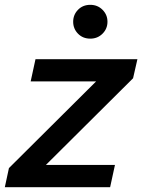

<svg xmlns="http://www.w3.org/2000/svg" viewBox="-37 -775 589 795"><path d="M337 -615Q306 -615 286 -635.5Q266 -656 266 -685Q266 -714 286 -734.5Q306 -755 337 -755Q367 -755 387.5 -734.5Q408 -714 408 -685Q408 -656 387.5 -635.5Q367 -615 337 -615ZM-17 0 0 -79 361 -438H90L110 -530H532L514 -451L153 -92H439L419 0Z"/></svg>

Font: Be Vietnam Pro Medium
Style: Italic
Weight: 500
Italic angle: -12°
Designer: Lam Bao, Tony Le, Vietanh Nguyen
Foundry: Yellow Type Foundry
Version: Version 1.002; ttfautohint (v1.8.3)